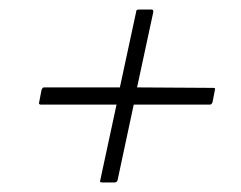

<svg xmlns="http://www.w3.org/2000/svg" viewBox="-20 -502 504 402"><path d="M194 -120Q191 -120 190 -121Q189 -122 190 -125L224 -283H65Q63 -283 62 -284.5Q61 -286 62 -288L67 -314Q68 -316 69 -317.5Q70 -319 72 -319H231L265 -477Q265 -480 266.5 -481Q268 -482 271 -482H298Q299 -482 300 -481Q301 -480 301 -477L267 -319L427 -318Q429 -318 430 -317Q431 -316 430 -314L425 -288Q424 -286 423 -284.5Q422 -283 419 -283H260L226 -124Q225 -122 223.5 -121Q222 -120 220 -120Z"/></svg>

Font: Glory Thin ExtraLight
Style: Italic
Weight: 250
Italic angle: -12°
Version: Version 1.011